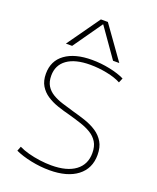

<svg xmlns="http://www.w3.org/2000/svg" viewBox="-179 -1103 992 1217"><g transform="rotate(20 316.5 -495.0)"><path d="M305 10Q244 10 181 -3Q118 -16 73 -37L85 -68Q113 -54 150 -44Q187 -34 227.5 -28.5Q268 -23 306 -23Q411 -23 468 -65.5Q525 -108 525 -185Q525 -230 507 -259Q489 -288 458.5 -306.5Q428 -325 388.5 -338Q349 -351 306 -363Q262 -374 221 -388Q180 -402 147.5 -423.5Q115 -445 95.5 -477.5Q76 -510 76 -558Q76 -645 141.5 -692.5Q207 -740 322 -740Q382 -740 442.5 -727.5Q503 -715 543 -695L530 -664Q493 -684 436 -695.5Q379 -707 322 -707Q221 -707 166.5 -668Q112 -629 112 -558Q112 -517 128.5 -490Q145 -463 174 -445.5Q203 -428 241 -416Q279 -404 321 -392Q366 -380 408.5 -365.5Q451 -351 485 -328.5Q519 -306 539.5 -271.5Q560 -237 560 -185Q560 -93 492.5 -41.5Q425 10 305 10ZM130 -780 286 -1000H333L490 -780H448L311 -975H309L172 -780Z"/></g></svg>

Font: M PLUS 2 ExtraLight
Style: Regular
Weight: 250
Designer: Coji Morishita
Foundry: UNDERFOREST DESIGN
Version: Version 1.001